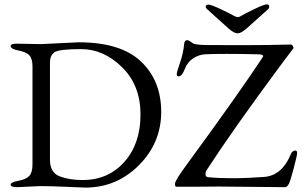

<svg xmlns="http://www.w3.org/2000/svg" viewBox="-20 -853 1397 880"><path d="M922.9 -821.8Q922.9 -832 935.1 -832Q947.3 -832 991.7 -811Q1036.1 -790 1052.7 -780.3Q1069.3 -770.5 1079.1 -776.9Q1103 -791 1147 -812Q1190.9 -833 1202.6 -833Q1214.4 -833 1213.9 -821.8Q1213.9 -814.9 1208 -810.1L1109.9 -722.2Q1085 -700.2 1068.8 -700.2Q1052.7 -700.2 1027.8 -722.2L930.2 -810.1Q922.9 -815.9 922.9 -821.8ZM789.1 2.9Q782.2 2.9 782.2 -7.8V-11.2Q782.2 -26.4 839.8 -104Q1074.7 -424.8 1182.1 -587.9Q1186 -593.8 1186 -596.2Q1186 -603 1167 -604Q1095.2 -606 1019.5 -606Q943.8 -606 917.5 -604Q891.1 -602.1 865.2 -585.4Q839.4 -569.3 826.7 -536.1Q814 -502.9 798.8 -502.9Q790 -502.9 790 -512.7Q790 -522.5 805.2 -565.9Q820.3 -609.9 824.2 -651.9Q825.2 -668.9 838.9 -668.9Q845.7 -668.9 863.8 -654.8Q875 -647 932.1 -646.5Q989.3 -646 1095.7 -646Q1202.1 -646 1313 -648.9Q1317.9 -648.9 1322.3 -642.1Q1326.7 -635.3 1324.2 -630.9L1263.2 -549.8Q1047.4 -258.8 924.8 -69.8Q921.9 -64.5 921.9 -53.7Q921.9 -43 933.1 -41Q981 -36.1 1044.9 -36.1Q1108.9 -36.1 1189.9 -42Q1271 -47.9 1311 -142.1Q1318.8 -163.1 1333 -163.1Q1341.8 -163.1 1341.8 -151.9Q1341.8 -140.6 1327.1 -85Q1312.5 -29.3 1304.7 -11.7Q1295.9 4.9 1287.1 4.9L984.9 2L866.2 2.9ZM209 -121.1Q209 -62 253.4 -44.9Q297.9 -27.8 358.9 -27.8Q475.6 -27.8 549.8 -110.8Q624 -194.3 624 -328.1Q624 -461.9 539.6 -544.9Q455.1 -627.9 352.5 -627.9Q250 -627.9 229.5 -613.3Q209 -598.6 209 -566.9ZM371.1 6.8Q368.2 6.8 289.1 3.4Q210 0 163.1 0L58.1 4.9Q29.3 4.9 28.8 -6.3Q28.8 -18.1 64.5 -24.4Q99.6 -30.8 114.3 -46.9Q128.9 -63 128.9 -99.1V-548.8Q128.9 -584 114.3 -599.6Q99.6 -615.2 64.5 -621.6Q29.3 -627.9 28.8 -642.1Q28.8 -653.3 58.1 -652.8L162.1 -650.9H168.9L339.8 -659.2Q533.2 -659.2 626 -571.3Q718.8 -483.4 718.8 -340.3Q718.8 -198.2 616.7 -95.7Q514.2 6.8 371.1 6.8Z"/></svg>

Font: EBGaramond
Style: Regular
Weight: 400
Version: Version 000.012g